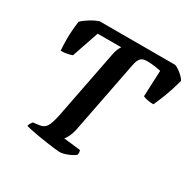

<svg xmlns="http://www.w3.org/2000/svg" viewBox="-156 -859 1013 1014"><g transform="rotate(30 350.0 -352.0)"><path d="M332 0Q324 0 302.5 -2.5Q281 -5 252.5 -9Q224 -13 195.5 -18Q167 -23 145.5 -27.5Q124 -32 116 -35Q118 -45 123.5 -53Q129 -61 132 -65L166 -69Q195 -72 209 -92Q223 -112 235 -171L315 -581Q319 -605 326 -620.5Q333 -636 338 -642H194L138 -478Q128 -474 109 -470Q90 -466 70 -466Q67 -491 67 -538.5Q67 -586 75 -646Q92 -663 120 -680Q148 -697 171 -704H631Q651 -696 671 -679Q691 -662 700 -646Q685 -589 666.5 -541Q648 -493 635 -466Q613 -466 596 -470Q579 -474 571 -478L578 -637Q565 -640 542 -643.5Q519 -647 492 -647Q464 -647 452.5 -632Q441 -617 436 -588L349 -143Q343 -118 334 -100Q325 -82 317 -75L420 -63Q422 -59 423 -51.5Q424 -44 422 -35Q405 -21 377.5 -10.5Q350 0 332 0Z"/></g></svg>

Font: Texturina 72pt 72pt Regular
Style: Bold Italic
Weight: 700
Italic angle: -11°
Designer: Guillermo Torres Carreño
Foundry: Omnibus-Type
Version: Version 1.002; ttfautohint (v1.8.3)